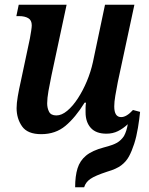

<svg xmlns="http://www.w3.org/2000/svg" viewBox="-20 -556 630 810"><path d="M154 10Q96 10 73 -23Q50 -56 50 -100Q50 -120 55 -149.5Q60 -179 68 -214L106 -393Q109 -409 111.5 -425.5Q114 -442 114 -449Q114 -471 99 -479.5Q84 -488 61 -488H49L59 -536H261L197 -237Q190 -204 184.5 -172.5Q179 -141 179 -120Q179 -100 187 -84.5Q195 -69 218 -69Q240 -69 263.5 -88.5Q287 -108 308.5 -141Q330 -174 346.5 -213.5Q363 -253 372 -294L423 -536H547L477 -210Q471 -179 466.5 -152.5Q462 -126 462 -107Q462 -62 491 -62Q514 -62 541 -92L571 -84Q568 -54 562 -17Q556 20 546 51Q536 82 524 104Q512 126 491.5 141.5Q471 157 433 168Q381 185 361 199Q341 213 335 234H297Q297 187 307 154.5Q317 122 343 100.5Q369 79 418 66Q457 56 474 46Q491 36 503 18Q509 7 513 -6Q517 -19 519 -32Q500 -14 478 -3Q456 8 429 8Q385 8 363 -16.5Q341 -41 341 -82Q341 -91 341 -101.5Q341 -112 343 -123H337Q298 -60 256 -25Q214 10 154 10Z"/></svg>

Font: Noto Serif SemiCondensed SemiBold
Style: Italic
Weight: 600
Width: 4
Italic angle: -12°
Designer: Monotype Design Team
Foundry: Monotype Imaging Inc.
Version: Version 2.014; ttfautohint (v1.8.4.7-5d5b)